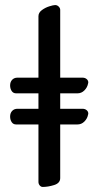

<svg xmlns="http://www.w3.org/2000/svg" viewBox="-20 -725 389 759"><path d="M329 -276 328 -271Q325 -256 313.5 -244.5Q302 -233 286 -233H218V-21Q218 -1 194 6.5Q170 14 149 14Q142 14 137 8Q132 2 132 -6V-233H44Q32 -233 26 -242.5Q20 -252 20 -264Q20 -278 28 -286.5Q36 -295 49 -295H132V-356H44Q32 -356 26 -365.5Q20 -375 20 -387Q20 -401 28 -409.5Q36 -418 49 -418H132V-661Q132 -675 145.5 -685Q159 -695 175 -700Q191 -705 198 -705Q206 -705 212 -699Q218 -693 218 -686V-418H306Q316 -418 322.5 -412.5Q329 -407 329 -399L328 -394Q325 -379 313.5 -367.5Q302 -356 286 -356H218V-295H306Q316 -295 322.5 -289.5Q329 -284 329 -276Z"/></svg>

Font: EB Garamond ExtraBold
Style: Regular
Weight: 800
Designer: Georg Duffner and Octavio Pardo
Foundry: Georg Duffner
Version: Version 1.000